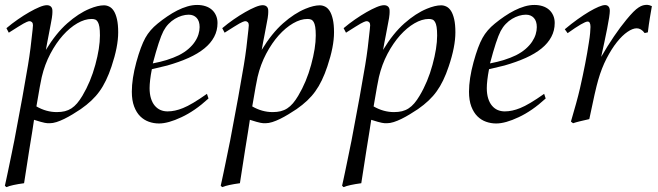

<svg xmlns="http://www.w3.org/2000/svg" viewBox="-25 -497 2712 791"><path d="M1 273.9 -4.9 268.1Q-3.4 261.2 0 246.1Q3.4 231 7.3 211.9Q11.2 192.9 15.6 171.9Q20 150.9 23.7 132.8Q27.3 114.7 30 101.3Q32.7 87.9 33.7 83.5Q53.2 -18.6 67.1 -95.5Q81.1 -172.4 90.3 -228.5Q96.2 -263.7 100.8 -300Q105.5 -336.4 109.4 -375.5Q110.8 -387.2 110.8 -393.1Q110.8 -401.4 106.7 -405.5Q102.5 -409.7 97.2 -409.7Q95.2 -409.7 92.5 -409.2Q89.8 -408.7 85 -406.5Q80.1 -404.3 71.8 -399.9Q63.5 -395.5 49.8 -386.7L11.2 -362.3L1.5 -380.9Q23.9 -399.9 48.6 -417Q73.2 -434.1 95.9 -447Q118.7 -460 137.5 -467.8Q156.2 -475.6 168 -475.6Q178.7 -475.6 184.8 -469.7Q190.9 -463.9 190.9 -452.6Q190.9 -449.2 190.9 -445.8Q190.9 -442.4 190.4 -437Q189.9 -431.6 188.7 -423.1Q187.5 -414.6 184.6 -400.4Q178.7 -369.6 175.3 -351.6Q171.9 -333.5 169.7 -322.5Q167.5 -311.5 166.5 -305.2Q165.5 -298.8 164.1 -291.5Q205.6 -359.9 252 -400.9Q298.3 -441.9 344.2 -460.9Q378.4 -475.1 403.3 -475.1Q414.6 -475.1 425.3 -469.7Q436 -464.4 444.1 -451.7Q452.1 -439 457 -417.5Q461.9 -396 461.9 -363.8Q461.9 -304.7 434.6 -223.6Q413.6 -160.2 384.8 -120.6Q357.4 -82 307.6 -47.4Q291.5 -36.6 274.2 -26.1Q256.8 -15.6 240 -7.3Q223.1 1 207.8 5.9Q192.4 10.7 179.7 10.7Q174.3 10.7 169.9 10.5Q165.5 10.3 159.2 9Q152.8 7.8 142.6 4.9Q132.3 2 115.2 -3.4Q112.8 15.1 107.7 45.9Q102.5 76.7 95.7 119.6L74.2 257.8Q23.9 264.6 1 273.9ZM125 -58.6Q165.5 -35.2 209 -35.2Q227.5 -35.2 242.2 -38.8Q256.8 -42.5 269.3 -50.5Q281.7 -58.6 292.7 -71.5Q303.7 -84.5 314.5 -102.5Q348.6 -159.7 367.7 -230Q386.7 -299.8 386.7 -350.6Q386.7 -372.6 384.5 -386Q382.3 -399.4 377.9 -406.7Q373.5 -414.1 367.2 -416.5Q360.8 -418.9 352.5 -418.9Q324.2 -418.9 293.2 -400.9Q262.2 -382.8 233.9 -351.1Q205.6 -319.3 182.4 -275.4Q159.2 -231.4 147 -179.7Q144.5 -168.9 138.9 -138.9Q133.3 -108.9 125 -58.6Z M827.6 -110.4 834 -91.3Q805.2 -64.9 777.6 -45.9Q750 -26.9 722.7 -14.2Q668 11.7 629.9 11.7Q608.4 11.7 588.4 4.6Q568.4 -2.4 552.7 -17.8Q537.1 -33.2 527.6 -58.3Q518.1 -83.5 518.1 -119.1Q518.1 -172.4 536.6 -240.7Q545.9 -274.4 555.2 -299.3Q564.5 -324.2 573.7 -340.8Q591.8 -373.5 624.5 -399.9Q643.6 -415.5 664.1 -429.4Q684.6 -443.4 705.3 -453.9Q726.1 -464.4 746.8 -470.5Q767.6 -476.6 787.1 -476.6Q805.7 -476.6 821 -471.7Q836.4 -466.8 847.4 -457.3Q858.4 -447.8 864.7 -433.8Q871.1 -419.9 871.1 -402.3Q871.1 -371.1 857.2 -345Q843.3 -318.8 816.9 -297.4Q790.5 -275.9 752 -258.5Q713.4 -241.2 664.1 -227.1L600.6 -211.9Q595.7 -187 593.5 -167.5Q591.3 -147.9 591.3 -133.8Q591.3 -109.9 596.9 -91.8Q602.5 -73.7 612.5 -61.8Q622.6 -49.8 636 -43.9Q649.4 -38.1 665.5 -38.1Q695.3 -38.1 729 -51.8Q764.6 -65.9 827.6 -110.4ZM604.5 -235.8Q667 -247.6 711.9 -269.5Q734.9 -281.2 751.2 -295.4Q767.6 -309.6 777.8 -325Q788.1 -340.3 792.7 -355.7Q797.4 -371.1 797.4 -385.3Q797.4 -410.2 785.2 -423.3Q772.9 -436.5 752.4 -436.5Q738.8 -436.5 724.1 -432.1Q709.5 -427.7 695.6 -419.4Q681.6 -411.1 669.4 -398.4Q657.2 -385.7 648.4 -369.1Q630.9 -335.4 604.5 -235.8Z M890.1 273.9 884.3 268.1Q885.7 261.2 889.2 246.1Q892.6 231 896.5 211.9Q900.4 192.9 904.8 171.9Q909.2 150.9 912.8 132.8Q916.5 114.7 919.2 101.3Q921.9 87.9 922.9 83.5Q942.4 -18.6 956.3 -95.5Q970.2 -172.4 979.5 -228.5Q985.4 -263.7 990 -300Q994.6 -336.4 998.5 -375.5Q1000 -387.2 1000 -393.1Q1000 -401.4 995.8 -405.5Q991.7 -409.7 986.3 -409.7Q984.4 -409.7 981.7 -409.2Q979 -408.7 974.1 -406.5Q969.2 -404.3 960.9 -399.9Q952.6 -395.5 939 -386.7L900.4 -362.3L890.6 -380.9Q913.1 -399.9 937.7 -417Q962.4 -434.1 985.1 -447Q1007.8 -460 1026.6 -467.8Q1045.4 -475.6 1057.1 -475.6Q1067.9 -475.6 1074 -469.7Q1080.1 -463.9 1080.1 -452.6Q1080.1 -449.2 1080.1 -445.8Q1080.1 -442.4 1079.6 -437Q1079.1 -431.6 1077.9 -423.1Q1076.7 -414.6 1073.7 -400.4Q1067.9 -369.6 1064.5 -351.6Q1061 -333.5 1058.8 -322.5Q1056.6 -311.5 1055.7 -305.2Q1054.7 -298.8 1053.2 -291.5Q1094.7 -359.9 1141.1 -400.9Q1187.5 -441.9 1233.4 -460.9Q1267.6 -475.1 1292.5 -475.1Q1303.7 -475.1 1314.5 -469.7Q1325.2 -464.4 1333.3 -451.7Q1341.3 -439 1346.2 -417.5Q1351.1 -396 1351.1 -363.8Q1351.1 -304.7 1323.7 -223.6Q1302.7 -160.2 1273.9 -120.6Q1246.6 -82 1196.8 -47.4Q1180.7 -36.6 1163.3 -26.1Q1146 -15.6 1129.2 -7.3Q1112.3 1 1096.9 5.9Q1081.5 10.7 1068.8 10.7Q1063.5 10.7 1059.1 10.5Q1054.7 10.3 1048.3 9Q1042 7.8 1031.7 4.9Q1021.5 2 1004.4 -3.4Q1002 15.1 996.8 45.9Q991.7 76.7 984.9 119.6L963.4 257.8Q913.1 264.6 890.1 273.9ZM1014.2 -58.6Q1054.7 -35.2 1098.1 -35.2Q1116.7 -35.2 1131.3 -38.8Q1146 -42.5 1158.4 -50.5Q1170.9 -58.6 1181.9 -71.5Q1192.9 -84.5 1203.6 -102.5Q1237.8 -159.7 1256.8 -230Q1275.9 -299.8 1275.9 -350.6Q1275.9 -372.6 1273.7 -386Q1271.5 -399.4 1267.1 -406.7Q1262.7 -414.1 1256.3 -416.5Q1250 -418.9 1241.7 -418.9Q1213.4 -418.9 1182.4 -400.9Q1151.4 -382.8 1123 -351.1Q1094.7 -319.3 1071.5 -275.4Q1048.3 -231.4 1036.1 -179.7Q1033.7 -168.9 1028.1 -138.9Q1022.5 -108.9 1014.2 -58.6Z M1390.1 273.9 1384.3 268.1Q1385.7 261.2 1389.2 246.1Q1392.6 231 1396.5 211.9Q1400.4 192.9 1404.8 171.9Q1409.2 150.9 1412.8 132.8Q1416.5 114.7 1419.2 101.3Q1421.9 87.9 1422.9 83.5Q1442.4 -18.6 1456.3 -95.5Q1470.2 -172.4 1479.5 -228.5Q1485.4 -263.7 1490 -300Q1494.6 -336.4 1498.5 -375.5Q1500 -387.2 1500 -393.1Q1500 -401.4 1495.8 -405.5Q1491.7 -409.7 1486.3 -409.7Q1484.4 -409.7 1481.7 -409.2Q1479 -408.7 1474.1 -406.5Q1469.2 -404.3 1460.9 -399.9Q1452.6 -395.5 1439 -386.7L1400.4 -362.3L1390.6 -380.9Q1413.1 -399.9 1437.7 -417Q1462.4 -434.1 1485.1 -447Q1507.8 -460 1526.6 -467.8Q1545.4 -475.6 1557.1 -475.6Q1567.9 -475.6 1574 -469.7Q1580.1 -463.9 1580.1 -452.6Q1580.1 -449.2 1580.1 -445.8Q1580.1 -442.4 1579.6 -437Q1579.1 -431.6 1577.9 -423.1Q1576.7 -414.6 1573.7 -400.4Q1567.9 -369.6 1564.5 -351.6Q1561 -333.5 1558.8 -322.5Q1556.6 -311.5 1555.7 -305.2Q1554.7 -298.8 1553.2 -291.5Q1594.7 -359.9 1641.1 -400.9Q1687.5 -441.9 1733.4 -460.9Q1767.6 -475.1 1792.5 -475.1Q1803.7 -475.1 1814.5 -469.7Q1825.2 -464.4 1833.3 -451.7Q1841.3 -439 1846.2 -417.5Q1851.1 -396 1851.1 -363.8Q1851.1 -304.7 1823.7 -223.6Q1802.7 -160.2 1773.9 -120.6Q1746.6 -82 1696.8 -47.4Q1680.7 -36.6 1663.3 -26.1Q1646 -15.6 1629.2 -7.3Q1612.3 1 1596.9 5.9Q1581.5 10.7 1568.8 10.7Q1563.5 10.7 1559.1 10.5Q1554.7 10.3 1548.3 9Q1542 7.8 1531.7 4.9Q1521.5 2 1504.4 -3.4Q1502 15.1 1496.8 45.9Q1491.7 76.7 1484.9 119.6L1463.4 257.8Q1413.1 264.6 1390.1 273.9ZM1514.2 -58.6Q1554.7 -35.2 1598.1 -35.2Q1616.7 -35.2 1631.3 -38.8Q1646 -42.5 1658.4 -50.5Q1670.9 -58.6 1681.9 -71.5Q1692.9 -84.5 1703.6 -102.5Q1737.8 -159.7 1756.8 -230Q1775.9 -299.8 1775.9 -350.6Q1775.9 -372.6 1773.7 -386Q1771.5 -399.4 1767.1 -406.7Q1762.7 -414.1 1756.3 -416.5Q1750 -418.9 1741.7 -418.9Q1713.4 -418.9 1682.4 -400.9Q1651.4 -382.8 1623 -351.1Q1594.7 -319.3 1571.5 -275.4Q1548.3 -231.4 1536.1 -179.7Q1533.7 -168.9 1528.1 -138.9Q1522.5 -108.9 1514.2 -58.6Z M2216.8 -110.4 2223.1 -91.3Q2194.3 -64.9 2166.7 -45.9Q2139.2 -26.9 2111.8 -14.2Q2057.1 11.7 2019 11.7Q1997.6 11.7 1977.5 4.6Q1957.5 -2.4 1941.9 -17.8Q1926.3 -33.2 1916.7 -58.3Q1907.2 -83.5 1907.2 -119.1Q1907.2 -172.4 1925.8 -240.7Q1935.1 -274.4 1944.3 -299.3Q1953.6 -324.2 1962.9 -340.8Q1981 -373.5 2013.7 -399.9Q2032.7 -415.5 2053.2 -429.4Q2073.7 -443.4 2094.5 -453.9Q2115.2 -464.4 2136 -470.5Q2156.7 -476.6 2176.3 -476.6Q2194.8 -476.6 2210.2 -471.7Q2225.6 -466.8 2236.6 -457.3Q2247.6 -447.8 2253.9 -433.8Q2260.3 -419.9 2260.3 -402.3Q2260.3 -371.1 2246.3 -345Q2232.4 -318.8 2206.1 -297.4Q2179.7 -275.9 2141.1 -258.5Q2102.5 -241.2 2053.2 -227.1L1989.7 -211.9Q1984.9 -187 1982.7 -167.5Q1980.5 -147.9 1980.5 -133.8Q1980.5 -109.9 1986.1 -91.8Q1991.7 -73.7 2001.7 -61.8Q2011.7 -49.8 2025.1 -43.9Q2038.6 -38.1 2054.7 -38.1Q2084.5 -38.1 2118.2 -51.8Q2153.8 -65.9 2216.8 -110.4ZM1993.7 -235.8Q2056.2 -247.6 2101.1 -269.5Q2124 -281.2 2140.4 -295.4Q2156.7 -309.6 2167 -325Q2177.2 -340.3 2181.9 -355.7Q2186.5 -371.1 2186.5 -385.3Q2186.5 -410.2 2174.3 -423.3Q2162.1 -436.5 2141.6 -436.5Q2127.9 -436.5 2113.3 -432.1Q2098.6 -427.7 2084.7 -419.4Q2070.8 -411.1 2058.6 -398.4Q2046.4 -385.7 2037.6 -369.1Q2020 -335.4 1993.7 -235.8Z M2335.9 10.7 2327.1 3.9Q2339.4 -37.6 2348.6 -71.3Q2357.9 -105 2364.3 -132.8Q2388.7 -240.2 2400.9 -320.8Q2404.8 -344.7 2406.2 -360.8Q2407.7 -377 2407.7 -386.2Q2407.7 -408.2 2396 -408.2Q2380.4 -408.2 2313.5 -360.4L2301.8 -376.5Q2329.1 -399.4 2354.7 -417.7Q2380.4 -436 2402.3 -449Q2424.3 -461.9 2441.2 -469Q2458 -476.1 2467.8 -476.1Q2476.6 -476.1 2481.9 -470.2Q2487.3 -464.4 2487.3 -452.1Q2487.3 -443.8 2484.4 -424.3Q2481.4 -404.8 2476.3 -378.9Q2471.2 -353 2464.8 -322.8Q2458.5 -292.5 2451.7 -262.7Q2504.9 -354.5 2556.2 -416.5Q2572.3 -436 2584.2 -448Q2596.2 -460 2606 -466.3Q2615.7 -472.7 2624 -474.9Q2632.3 -477.1 2641.1 -477.1Q2648.4 -477.1 2660.6 -471.7Q2656.7 -449.7 2652.3 -423.1Q2647.9 -396.5 2644 -363.8L2630.9 -360.8Q2616.2 -380.4 2598.1 -380.4Q2581.5 -380.4 2560.1 -365.7Q2538.6 -351.1 2516.6 -323.5Q2494.6 -295.9 2474.1 -256.3Q2453.6 -216.8 2439.5 -167.5Q2427.7 -127.4 2402.8 -6.3Q2380.9 -1.5 2364 2.7Q2347.2 6.8 2335.9 10.7Z"/></svg>

Font: XB Kayhan
Style: Italic
Weight: 400
Italic angle: -12°
Designer: Behnam
Foundry: Irmug
Version: Version 7.300 2009